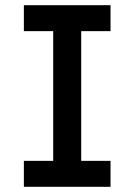

<svg xmlns="http://www.w3.org/2000/svg" viewBox="-20 -720 518 740"><path d="M72 0V-100H185V-600H72V-700H406V-600H293V-100H406V0Z"/></svg>

Font: Lexend
Style: Regular
Weight: 400
Designer: Bonnie Shaver-Troup, Thomas Jockin
Foundry: Lexend
Version: Version 1.007; ttfautohint (v1.8.3)